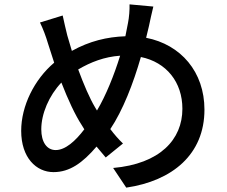

<svg xmlns="http://www.w3.org/2000/svg" viewBox="-20 -809 1040 879"><path d="M530 -554C502 -464 465 -372 424 -303L415 -318C391 -358 363 -423 338 -491C396 -525 458 -549 530 -554ZM267 -738 163 -706C178 -675 190 -643 200 -609L228 -522C137 -445 77 -324 77 -210C77 -87 146 -21 225 -21C299 -21 358 -63 422 -138L464 -88L543 -152C523 -171 503 -194 485 -218C542 -303 590 -426 625 -548C742 -524 815 -433 815 -311C815 -170 712 -59 498 -40L558 50C769 19 916 -102 916 -307C916 -480 808 -605 649 -636L662 -690C667 -712 675 -753 682 -779L573 -789C574 -766 571 -728 566 -704L554 -643C470 -640 390 -621 309 -576L288 -647C281 -676 273 -709 267 -738ZM366 -217C325 -163 279 -122 235 -122C194 -122 169 -159 169 -217C169 -288 204 -371 261 -431C291 -354 324 -282 355 -235Z"/></svg>

Font: ChiuKong Gothic CL Medium
Style: Regular
Weight: 500
Designer: Ryoko NISHIZUKA 西塚涼子 (kana, bopomofo & ideographs); Paul D. Hunt (Latin, Greek & Cyrillic); Sandoll Communications 산돌커뮤니
Foundry: Adobe
Version: Version 1.300